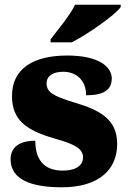

<svg xmlns="http://www.w3.org/2000/svg" viewBox="-20 -786 542 816"><path d="M195 -619V-606H285C355 -642 468 -721 493 -756V-766H299C278 -721 224 -657 195 -619ZM243 10C399 10 478 -64 478 -174C478 -279 405 -318 297 -350C204 -378 178 -395 178 -432C178 -465 208 -481 249 -481C303 -481 346 -446 346 -381C422 -381 455 -405 455 -453C455 -500 403 -550 266 -550C125 -550 31 -497 31 -378C31 -276 91 -232 213 -197C295 -174 333 -155 333 -117C333 -88 310 -61 246 -61C178 -61 130 -96 130 -188C72 -188 25 -167 25 -109C25 -44 75 10 243 10Z"/></svg>

Font: Noto Serif Gurmukhi Black
Style: Regular
Weight: 900
Designer: Vaibhav Singh and the Monotype Design Team
Foundry: Monotype Imaging Inc.
Version: Version 2.004